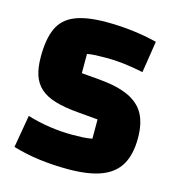

<svg xmlns="http://www.w3.org/2000/svg" viewBox="-100 -726 762 827"><g transform="rotate(15 281.5 -312.5)"><path d="M55 -163Q104 -148 155 -140.5Q206 -133 256 -133Q282 -133 302 -134Q322 -135 345 -139V-225L254 -233Q194 -238 152.5 -250.5Q111 -263 86 -285.5Q61 -308 50 -341.5Q39 -375 39 -423Q39 -503 61 -550.5Q83 -598 135 -619Q187 -640 274 -640Q392 -640 501 -613L479 -472Q429 -482 391 -486.5Q353 -491 312 -491Q282 -491 265 -490Q248 -489 228 -486V-400L310 -393Q390 -386 439.5 -363Q489 -340 511.5 -298.5Q534 -257 534 -192Q534 -119 507.5 -73.5Q481 -28 424.5 -6.5Q368 15 277 15Q210 15 148.5 7Q87 -1 30 -18Z"/></g></svg>

Font: Changa
Style: Bold
Weight: 700
Designer: Eduardo Rodriguez Tunni
Foundry: Eduardo Rodriguez Tunni
Version: Version 3.002; ttfautohint (v1.8.2)